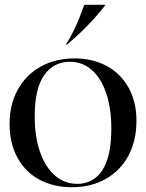

<svg xmlns="http://www.w3.org/2000/svg" viewBox="-20 -767 610 802"><path d="M20 -250Q20 -330 54 -392Q88 -454 149.5 -488.5Q211 -523 292 -523Q368 -523 426.5 -491Q485 -459 517.5 -400Q550 -341 550 -262Q550 -180 516.5 -117Q483 -54 421.5 -19.5Q360 15 280 15Q203 15 144 -17Q85 -49 52.5 -109Q20 -169 20 -250ZM303 1Q370 1 407.5 -56Q445 -113 445 -230Q445 -315 423.5 -378Q402 -441 363 -475Q324 -509 272 -509Q204 -509 164.5 -453Q125 -397 125 -280Q125 -195 147.5 -131.5Q170 -68 210 -33.5Q250 1 303 1ZM255 -581Q295 -641 332 -747H419V-744Q348 -654 260 -581Z"/></svg>

Font: Nyght Serif
Style: Regular
Weight: 400
Designer: Maksym Kobuzan
Version: Version 0.410